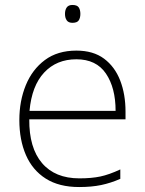

<svg xmlns="http://www.w3.org/2000/svg" viewBox="-20 -744 585 774"><path d="M288 -540Q356 -540 399.5 -507.5Q443 -475 464.5 -419.5Q486 -364 486 -294V-263H98Q97 -148 149.5 -86.5Q202 -25 300 -25Q349 -25 384.5 -32.5Q420 -40 465 -61V-23Q426 -6 387.5 2Q349 10 299 10Q218 10 164.5 -24Q111 -58 84.5 -119Q58 -180 58 -260Q58 -337 84 -400.5Q110 -464 161 -502Q212 -540 288 -540ZM288 -505Q208 -505 158 -451.5Q108 -398 99 -297H446Q446 -390 407 -447.5Q368 -505 288 -505ZM272 -724Q291 -724 297.5 -714Q304 -704 304 -688Q304 -672 297.5 -662Q291 -652 272 -652Q256 -652 249 -662Q242 -672 242 -688Q242 -704 249 -714Q256 -724 272 -724Z"/></svg>

Font: Noto Sans Gujarati ExtraLight
Style: Regular
Weight: 200
Designer: Jelle Bosma - Monotype Design Team, Universal Thirst
Foundry: Monotype Imaging Inc.
Version: Version 2.106; ttfautohint (v1.8.4.7-5d5b)